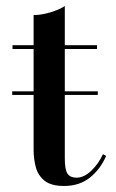

<svg xmlns="http://www.w3.org/2000/svg" viewBox="-20 -610 386 637"><path d="M20.5 -295V-307H304.5V-295ZM192.5 7Q149.5 7 127.8 -10.5Q106 -28 98.8 -55.5Q91.5 -83 91.5 -112.5V-560Q117 -560 147 -569Q177 -578 195 -590V-84.5Q195 -47 204 -33.8Q213 -20.5 234 -20.5Q258.5 -20.5 282.8 -43.5Q307 -66.5 321.5 -98.5L332 -92.5Q313 -48.5 278.2 -20.8Q243.5 7 192.5 7ZM21.5 -447.5V-460H302V-447.5Z"/></svg>

Font: Bodoni Moda 18pt Medium
Style: Regular
Weight: 500
Designer: Owen Earl
Foundry: indestructible type
Version: Version 2.004